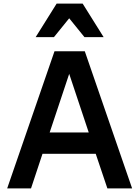

<svg xmlns="http://www.w3.org/2000/svg" viewBox="-20 -1051 776 1071"><path d="M284 -765H453L717 0H579L514 -193H217L153 0H20ZM475 -312 366 -639 257 -312ZM558 -844H451L366 -949L281 -844H179L296 -1031H441Z"/></svg>

Font: Application Semibold
Style: Regular
Weight: 600
Designer: Wei Huang
Foundry: Wei Huang
Version: Version 0.012